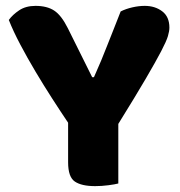

<svg xmlns="http://www.w3.org/2000/svg" viewBox="-20 -629 614 654"><path d="M383 -4Q372 -1 349 2Q326 5 304 5Q258 5 235 -10.5Q212 -26 212 -76V-211Q187 -248 158 -293Q129 -338 101 -385Q73 -432 49 -477.5Q25 -523 10 -561Q23 -579 45.5 -594Q68 -609 101 -609Q140 -609 164.5 -593Q189 -577 211 -533L294 -366H300Q314 -397 324.5 -422.5Q335 -448 345 -473.5Q355 -499 366 -526.5Q377 -554 391 -590Q409 -599 431 -604Q453 -609 473 -609Q508 -609 532.5 -590.5Q557 -572 557 -535Q557 -523 552 -506Q547 -489 529 -454.5Q511 -420 476.5 -361Q442 -302 383 -207Z"/></svg>

Font: Baloo Tammudu
Style: Regular
Weight: 400
Designer: Omkar Shende and Ek Type
Foundry: Ek Type
Version: Version 1.443;PS 1.000;hotconv 16.6.51;makeotf.lib2.5.65220;